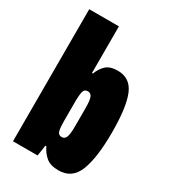

<svg xmlns="http://www.w3.org/2000/svg" viewBox="-182 -813 804 913"><g transform="rotate(30 220.0 -356.5)"><path d="M289 12Q244 12 220 -8.5Q196 -29 182 -59H177L168 0H33V-725H196V-469H201Q212 -499 233.5 -519.5Q255 -540 298 -540Q366 -540 393 -475Q420 -410 420 -272Q420 -133 391.5 -60.5Q363 12 289 12ZM223 -133Q240 -133 246.5 -150Q253 -167 253 -208V-309Q253 -350 246.5 -367Q240 -384 223 -384Q205 -384 200 -367Q195 -350 195 -309V-208Q195 -167 200 -150Q205 -133 223 -133Z"/></g></svg>

Font: Archivo ExtraCondensed Black
Style: Regular
Weight: 900
Width: 2
Designer: Hector Gatti
Foundry: Omnibus-Type
Version: Version 2.001; ttfautohint (v1.8.3)